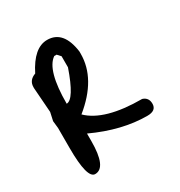

<svg xmlns="http://www.w3.org/2000/svg" viewBox="-121 -481 607 646"><g transform="rotate(-30 182.5 -158.0)"><path d="M151 -394Q214 -394 226 -306V-297Q226 -200 126 -119Q184 -62 329 -62Q351 -55 351 -31Q351 -4 316 -4Q218 -4 110 -54V-25Q110 78 66 78Q35 78 35 -41V-119L32 -147L39 -179L32 -275V-279Q32 -306 60 -316Q99 -394 151 -394ZM101 -175Q130 -175 166 -279V-322L154 -335H145Q101 -305 101 -175Z"/></g></svg>

Font: Just Me Again Down Here
Style: Regular
Weight: 400
Designer: Kimberly Geswein
Foundry: Kimberly Geswein
Version: Version 1.002 2007